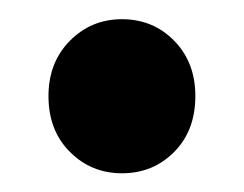

<svg xmlns="http://www.w3.org/2000/svg" viewBox="-20 -173 254 200"><path d="M107 7.5Q75 7.5 52.8 -14.8Q30.5 -37 30.5 -73Q30.5 -108 52.8 -130.5Q75 -153 107 -153Q139.5 -153 161.5 -130.5Q183.5 -108 183.5 -73Q183.5 -37 161.5 -14.8Q139.5 7.5 107 7.5Z"/></svg>

Font: Spline Sans Medium
Style: Regular
Weight: 500
Designer: Eben Sorkin, Mirko Velimirovic
Foundry: Sorkin Type
Version: Version 1.000; ttfautohint (v1.8.3)